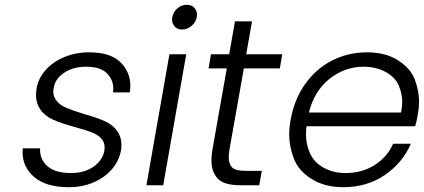

<svg xmlns="http://www.w3.org/2000/svg" viewBox="-20 -772 1766 800"><path d="M267 8Q173 8 123.5 -33.5Q74 -75 74 -139Q74 -146 75 -154H147Q147 -150 147 -147Q147 -106 179 -78.5Q211 -51 276 -51Q333 -51 370.5 -78Q408 -105 415 -145Q416 -152 416 -158Q416 -178 403 -193.5Q390 -209 364.5 -219.5Q339 -230 294 -242Q235 -258 200 -274Q165 -290 147.5 -316.5Q130 -343 130 -374Q130 -389 133 -406Q140 -446 170 -480Q200 -514 247.5 -534Q295 -554 351 -554Q439 -554 481 -513.5Q523 -473 523 -414Q523 -401 521 -387H451Q452 -395 452 -403Q452 -440 425 -467Q398 -494 338 -494Q285 -494 247.5 -469Q210 -444 204 -407Q202 -398 202 -390Q202 -369 216 -351.5Q230 -334 257 -322.5Q284 -311 330 -297Q387 -281 419 -266Q451 -251 468.5 -226Q486 -201 486 -169Q486 -157 484 -145Q476 -101 446 -66.5Q416 -32 369.5 -12Q323 8 267 8Z M739 -649Q718 -649 707.5 -662Q697 -675 697 -690Q697 -696 698 -701Q702 -723 719.5 -737.5Q737 -752 758 -752Q779 -752 790 -739.5Q801 -727 801 -711Q801 -706 800 -701Q796 -679 778 -664Q760 -649 739 -649ZM756 -546 660 0H590L686 -546Z M996 -487 936 -148Q933 -130 933 -116Q933 -91 946 -75.5Q959 -60 1007 -60H1071L1060 0H985Q911 0 886 -29Q861 -58 861 -102Q861 -123 865 -148L925 -487H849L859 -546H935L959 -683H1030L1006 -546H1156L1146 -487Z M1722 -301Q1716 -265 1710 -246H1257Q1255 -228 1255 -211Q1255 -171 1271.5 -133.5Q1288 -96 1328 -73.5Q1368 -51 1420 -51Q1488 -51 1540.5 -84Q1593 -117 1618 -173H1692Q1657 -93 1583 -42.5Q1509 8 1410 8Q1333 8 1278 -26.5Q1223 -61 1204 -112Q1185 -163 1185 -210Q1185 -240 1191 -273Q1206 -358 1251.5 -422Q1297 -486 1364 -520Q1431 -554 1509 -554Q1587 -554 1639.5 -520Q1692 -486 1709 -439Q1726 -392 1726 -350Q1726 -326 1722 -301ZM1651 -303Q1656 -327 1656 -349Q1656 -381 1641.5 -415.5Q1627 -450 1587 -472Q1547 -494 1495 -494Q1417 -494 1353.5 -444Q1290 -394 1267 -303Z"/></svg>

Font: Fz Poppins Light
Style: Italic
Weight: 300
Italic angle: -10°
Designer: Ninad Kale (Devanagari), Jonny Pinhorn (Latin)
Foundry: Indian Type Foundry
Version: Vit hóa bi Vntype.Com & FontZin.Com